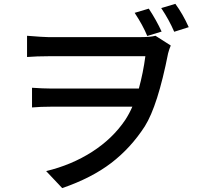

<svg xmlns="http://www.w3.org/2000/svg" viewBox="-20 -882 1040 981"><path d="M805.7 -720.7 732.4 -698.2Q710 -752.9 668 -816.4L740.2 -837.9Q779.3 -778.3 805.7 -720.7ZM225.6 -692.4H700.2Q749 -692.4 774.4 -699.2L852.5 -649.4Q844.7 -631.8 838.9 -609.4Q786.1 -341.8 719.7 -236.3Q648.4 -126 548.3 -49.3Q448.2 27.3 297.9 79.1L215.8 -7.8Q345.7 -39.1 450.7 -106.4Q555.7 -173.8 620.1 -269.5Q641.6 -302.7 656.2 -336.9H240.2Q187.5 -336.9 143.6 -333V-433.6Q200.2 -429.7 237.3 -429.7H689.5Q711.9 -511.7 722.7 -594.7H225.6Q168.9 -594.7 118.2 -590.8V-699.2Q203.1 -692.4 225.6 -692.4ZM803.7 -840.8 876 -862.3Q914.1 -810.5 944.3 -743.2L870.1 -719.7Q844.7 -779.3 803.7 -840.8Z"/></svg>

Font: Gen Shin Gothic Medium
Style: Regular
Weight: 500
Designer: [Source Han Sans]
Ryoko NISHIZUKA  (kana & ideographs); Paul D. Hunt (Latin, Greek & Cyrillic); Wenlong ZHANG  (bopomofo
Version: Version 1.002.20150607